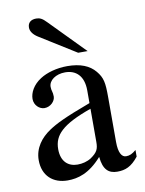

<svg xmlns="http://www.w3.org/2000/svg" viewBox="-80 -734 603 801"><g transform="rotate(-10 222.0 -334.0)"><path d="M287 -127C287 -98 281 -84 252 -64C235 -53 214 -48 194 -48C155 -48 125 -72 125 -125C125 -156 135 -180 159 -202C184 -225 225 -246 287 -268ZM442 -66C425 -52 415 -47 399 -47C381 -47 368 -67 368 -113V-304C368 -365 364 -386 340 -415C316 -444 278 -460 222 -460C177 -460 135 -448 107 -430C72 -408 56 -376 56 -350C56 -323 78 -304 99 -304C125 -304 145 -326 145 -345C145 -366 139 -369 139 -387C139 -414 169 -436 209 -436C254 -436 287 -408 287 -346V-292C174 -250 137 -231 107 -211C68 -185 37 -146 37 -94C37 -28 80 10 142 10C185 10 234 -3 287 -63H288C293 -10 315 10 352 10C386 10 412 0 442 -38ZM317 -507 172 -655C155 -673 144 -678 129 -678C107 -678 93 -667 93 -646C93 -630 104 -615 123 -603L277 -507Z"/></g></svg>

Font: XITS Math
Style: Regular
Weight: 400
Designer: MicroPress Inc., with final additions and corrections provided by Coen Hoffman, Elsevier (retired)
Version: Version 1.302